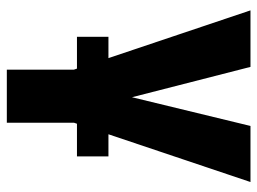

<svg xmlns="http://www.w3.org/2000/svg" viewBox="-120 -466 790 591"><g transform="rotate(90 275.5 -170.0)"><path d="M11.4 -545.5H185.4L278.8 -180.8L367.2 -545.5H539.8L392.8 -108.3H460.9V-11.4H360.4L357.2 -2.1V204.5H193.9V-2.1L190.7 -11.4H92.7V-108.3H158.4Z"/></g></svg>

Font: Inter P Extra Bold
Style: Regular
Weight: 800
Designer: Rasmus Andersson
Foundry: rsms
Version: Version 3.018;git-588b23468